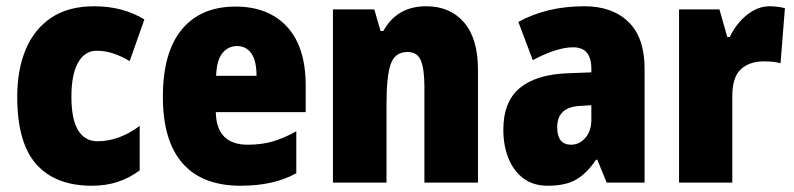

<svg xmlns="http://www.w3.org/2000/svg" viewBox="-20 -676 2535 613"><path d="M273 -83Q157 -83 96 -151.5Q35 -220 35 -367Q35 -454 62.5 -519Q90 -584 144.5 -620Q199 -656 280 -656Q327 -656 366.5 -645.5Q406 -635 441 -614L394 -481Q367 -497 341 -505.5Q315 -514 288 -514Q251 -514 229.5 -476.5Q208 -439 208 -367Q208 -295 229.5 -260Q251 -225 291 -225Q360 -225 426 -274V-132Q394 -108 356.5 -95.5Q319 -83 273 -83Z M732 -655Q837 -655 896.5 -590.5Q956 -526 956 -403V-318H669Q671 -214 771 -214Q814 -214 849.5 -224Q885 -234 926 -257V-123Q855 -83 748 -83Q626 -83 563 -154.5Q500 -226 500 -367Q500 -509 560.5 -582Q621 -655 732 -655ZM737 -529Q709 -529 690.5 -507Q672 -485 670 -434H799Q799 -482 782.5 -505.5Q766 -529 737 -529Z M1341 -656Q1417 -656 1461.5 -604.5Q1506 -553 1506 -453V-93H1335V-399Q1335 -454 1324 -482Q1313 -510 1281 -510Q1241 -510 1227.5 -471.5Q1214 -433 1214 -343V-93H1043V-646H1175L1195 -577H1204Q1247 -656 1341 -656Z M1846 -656Q1935 -656 1986.5 -606Q2038 -556 2038 -456V-93H1917L1887 -166H1883Q1854 -123 1820 -103Q1786 -83 1729 -83Q1682 -83 1650.5 -107Q1619 -131 1603 -171.5Q1587 -212 1587 -262Q1587 -351 1639 -394.5Q1691 -438 1790 -442L1868 -445V-457Q1868 -525 1810 -525Q1758 -525 1681 -484L1635 -606Q1678 -630 1731 -643Q1784 -656 1846 -656ZM1834 -338Q1759 -335 1759 -270Q1759 -214 1803 -214Q1830 -214 1849 -236Q1868 -258 1868 -293V-340Z M2437 -656Q2461 -656 2486 -650L2472 -474Q2462 -477 2449.5 -478.5Q2437 -480 2418 -480Q2373 -480 2345.5 -455Q2318 -430 2318 -369V-93H2148V-646H2277L2302 -558H2310Q2321 -582 2340 -604.5Q2359 -627 2384 -641.5Q2409 -656 2437 -656Z"/></svg>

Font: Noto Sans Kannada UI Condensed Black
Style: Regular
Weight: 900
Width: 3
Designer: Jelle Bosma - Monotype Design Team
Foundry: Monotype Imaging Inc.
Version: Version 2.005; ttfautohint (v1.8.4.7-5d5b)